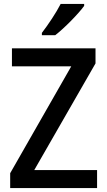

<svg xmlns="http://www.w3.org/2000/svg" viewBox="-20 -961 546 981"><path d="M410 -931V-941H290C267 -896 227 -836 194 -793V-781H262C309 -817 383 -893 410 -931ZM476 0V-92H155L468 -637V-714H41V-622H344L32 -76V0Z"/></svg>

Font: Noto Sans Khmer UI SemiCondensed Medium
Style: Regular
Weight: 500
Width: 4
Designer: Danh Hong and the Monotype Design Team
Foundry: Monotype Imaging Inc.
Version: Version 2.002